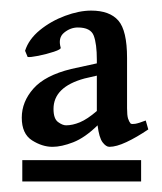

<svg xmlns="http://www.w3.org/2000/svg" viewBox="-20 -632 309 366"><path d="M80.1 -352.1Q60.5 -352.1 41 -364.5Q21.5 -377 21.5 -407.7Q21.5 -438 43.7 -463.1Q65.9 -488.3 115.7 -500.5L164.6 -511.2V-518.1Q164.6 -548.3 158.7 -564Q152.8 -579.6 128.4 -579.6Q114.3 -579.6 102.3 -569.8Q90.3 -560.1 95.7 -541Q96.7 -538.1 82.8 -533.4Q68.8 -528.8 53 -525.6Q37.1 -522.5 32.7 -523.4L27.8 -535.2Q34.7 -557.1 55.9 -574.5Q77.1 -591.8 104 -601.8Q130.9 -611.8 153.8 -611.8Q189 -611.8 205.6 -592.8Q222.2 -573.7 222.2 -521.5V-425.8Q222.2 -412.1 224.1 -406Q226.1 -399.9 229 -396.5Q231.4 -395 237.8 -396Q244.1 -397 257.8 -402.3L262.7 -385.3Q240.2 -370.1 220.9 -361.1Q201.7 -352.1 188.5 -352.1Q182.1 -352.1 175.5 -360.8Q168.9 -369.6 166 -393.1Q142.1 -369.6 119.6 -360.8Q97.2 -352.1 80.1 -352.1ZM106 -393.1Q118.2 -393.1 132.3 -398.9Q146.5 -404.8 164.6 -420.4V-487.8L141.1 -482.4Q82 -466.3 82 -424.3Q82 -405.8 90.6 -399.4Q99.1 -393.1 106 -393.1ZM22.5 -286.1V-326.7H249V-286.1Z"/></svg>

Font: David Libre Medium
Style: Regular
Weight: 500
Designer: Ismar David, J. Victor Gaultney, Annie Olsen and Meir Sadan
Foundry: Monotype Imaging Inc. & SIL International
Version: Version 1.100; ttfautohint (v1.8.4.7-5d5b)